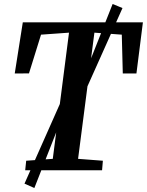

<svg xmlns="http://www.w3.org/2000/svg" viewBox="-20 -855 738 964"><path d="M106.5 0 111.5 -48 245 -57.5 326.5 -691 186 -681 125.5 -486.5 54 -486 94.5 -743H697.5L665 -486H596.5L591.5 -681L454 -691L372 -57.5L496.5 -48L492.5 0ZM103 67 304.5 -387 378.5 -414 545.5 -835 595 -814.5 409 -399 334 -373.5 152.5 89Z"/></svg>

Font: Merriweather SemiBold
Style: Italic
Weight: 600
Italic angle: -7.8°
Version: Version 2.101